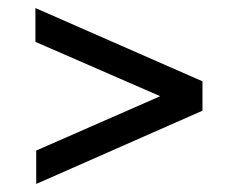

<svg xmlns="http://www.w3.org/2000/svg" viewBox="-20 -604 565 477"><path d="M70 -230 378 -365 68 -500V-584L483 -402V-329L70 -147Z"/></svg>

Font: Encode Sans Normal
Style: Medium
Weight: 500
Designer: Pablo Impallari, Andres Torresi
Foundry: Pablo Impallari, Andres Torresi
Version: Version 1.000; ttfautohint (v1.00) -l 8 -r 50 -G 200 -x 14 -